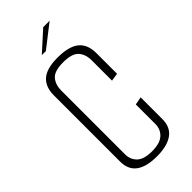

<svg xmlns="http://www.w3.org/2000/svg" viewBox="-249 -816 868 868"><g transform="rotate(-45 185.0 -382.5)"><path d="M187 6Q52 6 52 -95V-519Q52 -573 83.5 -600.5Q115 -628 184 -628Q256 -628 289.5 -601Q323 -574 323 -518V-386L285 -380V-510Q285 -548 264.5 -571.5Q244 -595 187 -595Q131 -595 111 -571.5Q91 -548 91 -511V-103Q91 -69 113.5 -47.5Q136 -26 187 -26Q238 -26 261.5 -47.5Q285 -69 285 -104V-228L323 -235V-96Q323 -44 287.5 -19Q252 6 187 6ZM142 -686 236 -771H277L168 -686Z"/></g></svg>

Font: Smooch Sans Light
Style: Regular
Weight: 300
Designer: Robert E. Leuschke
Foundry: Robert E. Leuschke
Version: Version 1.010; ttfautohint (v1.8.3)